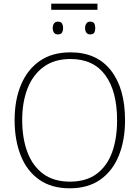

<svg xmlns="http://www.w3.org/2000/svg" viewBox="-20 -1008 755 1038"><path d="M656 -358Q656 -250 622.5 -167Q589 -84 522.5 -37Q456 10 357 10Q258 10 191.5 -37Q125 -84 92 -167.5Q59 -251 59 -359Q59 -467 93.5 -549.5Q128 -632 195 -678.5Q262 -725 361 -725Q503 -725 579.5 -627.5Q656 -530 656 -358ZM100 -359Q100 -261 128 -186Q156 -111 213 -68.5Q270 -26 358 -26Q446 -26 502.5 -68Q559 -110 586 -184.5Q613 -259 613 -358Q613 -515 549 -602Q485 -689 361 -689Q274 -689 216 -646.5Q158 -604 129 -530Q100 -456 100 -359ZM507 -988V-955H257V-988ZM293 -891Q309 -891 315 -881Q321 -871 321 -856Q321 -841 315 -831.5Q309 -822 293 -822Q279 -822 272 -831.5Q265 -841 265 -856Q265 -871 272 -881Q279 -891 293 -891ZM467 -891Q484 -891 489.5 -881Q495 -871 495 -856Q495 -841 489.5 -831.5Q484 -822 467 -822Q454 -822 447 -831.5Q440 -841 440 -856Q440 -871 447 -881Q454 -891 467 -891Z"/></svg>

Font: Noto Sans Disp ExtLt
Style: Regular
Weight: 200
Designer: Monotype Design Team
Foundry: Monotype Imaging Inc.
Version: Version 2.000;GOOG;noto-source:20170915:90ef993387c0